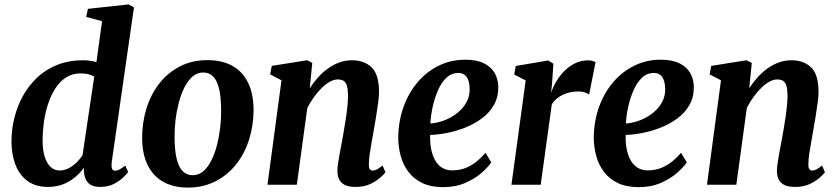

<svg xmlns="http://www.w3.org/2000/svg" viewBox="-20 -837 3792 870"><path d="M486 -100.5Q484 -82.5 487.5 -73Q491 -63.5 501.5 -63.5Q510 -63.5 520.5 -68.5Q531 -73.5 547.5 -87L561 -57Q555 -49.5 538.5 -33.2Q522 -17 495.8 -3.5Q469.5 10 434 10Q397.5 10 380 -8Q362.5 -26 360 -60V-77.5Q346 -56.5 323.2 -36.5Q300.5 -16.5 269 -3.2Q237.5 10 197.5 10Q140 10 103.2 -18Q66.5 -46 49.2 -92.8Q32 -139.5 32 -195.5Q32 -249 45 -302.2Q58 -355.5 84 -402.5Q110 -449.5 148.8 -486Q187.5 -522.5 239.8 -543.2Q292 -564 357 -564Q371 -564 387 -561.8Q403 -559.5 417 -556L442.5 -741L370.5 -760.5L378.5 -797L562.5 -817L587 -803.5ZM407 -490Q394.5 -497 379 -500.8Q363.5 -504.5 346 -504.5Q307.5 -504.5 278.8 -485.8Q250 -467 229.8 -434.8Q209.5 -402.5 196.8 -362.8Q184 -323 178.5 -280.8Q173 -238.5 173 -199.5Q173 -158.5 182.2 -128Q191.5 -97.5 208.8 -81Q226 -64.5 250 -64.5Q272 -64.5 291.8 -75Q311.5 -85.5 327.8 -101.5Q344 -117.5 354 -134Z M919.5 -564.5Q987 -564.5 1033.2 -538.5Q1079.5 -512.5 1104 -462.5Q1128.5 -412.5 1129 -340Q1129 -269.5 1109 -205.8Q1089 -142 1050.5 -93Q1012 -44 956.5 -15.5Q901 13 831.5 13Q766 13 719.5 -13.2Q673 -39.5 648.8 -89.5Q624.5 -139.5 624 -211Q624 -282.5 644 -346.5Q664 -410.5 702.5 -459.5Q741 -508.5 795.8 -536.5Q850.5 -564.5 919.5 -564.5ZM901.5 -508.5Q873.5 -508.5 852.2 -490Q831 -471.5 815.5 -440.5Q800 -409.5 790 -371Q780 -332.5 775.2 -292Q770.5 -251.5 771 -214Q771.5 -151 781.5 -113.5Q791.5 -76 809.8 -59.5Q828 -43 852.5 -43Q880.5 -43 901.5 -61.2Q922.5 -79.5 938 -110.5Q953.5 -141.5 963.2 -180Q973 -218.5 977.8 -259.2Q982.5 -300 982 -338Q981.5 -401 971.8 -438.2Q962 -475.5 944.2 -492Q926.5 -508.5 901.5 -508.5Z M1383.5 -437Q1401 -464 1421.8 -487Q1442.5 -510 1466.8 -527.2Q1491 -544.5 1518 -554.2Q1545 -564 1575 -564Q1630 -564 1663.8 -531.8Q1697.5 -499.5 1697.5 -420.5Q1697.5 -402.5 1693.5 -371.8Q1689.5 -341 1684 -307.5Q1678.5 -274 1673.5 -246.5Q1669.5 -221.5 1664.2 -193.5Q1659 -165.5 1655.2 -139.2Q1651.5 -113 1651.5 -93Q1651 -75.5 1656.2 -69.8Q1661.5 -64 1668 -64Q1677 -64 1687.2 -69Q1697.5 -74 1713.5 -87L1726.5 -56.5Q1721.5 -49 1704 -33Q1686.5 -17 1658.5 -3.5Q1630.5 10 1591.5 10Q1558 10 1540 -0.2Q1522 -10.5 1515.2 -27.5Q1508.5 -44.5 1509 -64Q1509 -76.5 1511.5 -94.2Q1514 -112 1517.8 -133Q1521.5 -154 1525.8 -176Q1530 -198 1533.5 -218Q1537 -239 1541.2 -263Q1545.5 -287 1549 -312Q1552.5 -337 1554.8 -360.8Q1557 -384.5 1557 -405.5Q1556.5 -433.5 1551.8 -449Q1547 -464.5 1536.8 -470.8Q1526.5 -477 1510 -477Q1493.5 -477 1474.8 -466.8Q1456 -456.5 1437.8 -438.5Q1419.5 -420.5 1402.8 -397.2Q1386 -374 1372.5 -348L1325 0H1192L1255.5 -473L1204 -500L1211.5 -538.5L1371.5 -564L1395 -552Z M2206 -101.5Q2192.5 -80.5 2162.8 -54.2Q2133 -28 2089 -8.5Q2045 11 1988 11Q1932 11 1893.2 -7.8Q1854.5 -26.5 1830.5 -58.5Q1806.5 -90.5 1795.8 -130Q1785 -169.5 1784.5 -211Q1785 -286 1807.8 -350.5Q1830.5 -415 1871.5 -463.5Q1912.5 -512 1967.8 -539.2Q2023 -566.5 2087.5 -566.5Q2139.5 -566.5 2172.2 -550.5Q2205 -534.5 2221 -507Q2237 -479.5 2238 -445Q2238.5 -397.5 2218.2 -361.8Q2198 -326 2163.5 -300.5Q2129 -275 2087.8 -258.8Q2046.5 -242.5 2005 -234.5Q1963.5 -226.5 1929 -225.5Q1928 -190.5 1933.8 -161.2Q1939.5 -132 1951.8 -110.5Q1964 -89 1983.2 -77Q2002.5 -65 2029 -65Q2063.5 -65 2091.2 -76.5Q2119 -88 2141 -106.2Q2163 -124.5 2180 -144.5ZM2057.5 -506.5Q2026 -506.5 2003 -484.8Q1980 -463 1964.8 -428.2Q1949.5 -393.5 1940.8 -353.5Q1932 -313.5 1930 -277.5Q1951.5 -278.5 1976 -285.8Q2000.5 -293 2024.2 -306.2Q2048 -319.5 2067.2 -338.5Q2086.5 -357.5 2097.8 -382Q2109 -406.5 2108 -436Q2107 -471.5 2094 -489Q2081 -506.5 2057.5 -506.5Z M2297.5 0 2362 -472.5 2310 -499.5 2317 -538 2464 -563 2487.5 -548.5 2481.5 -458 2477 -416.5Q2486 -443 2501.5 -469.2Q2517 -495.5 2538.8 -516.8Q2560.5 -538 2587.2 -550.8Q2614 -563.5 2645 -563.5Q2656.5 -563.5 2665.8 -560.8Q2675 -558 2678.5 -555L2649.5 -408.5Q2645.5 -412.5 2632 -417.5Q2618.5 -422.5 2597 -422.5Q2580.5 -422.5 2563.5 -418.8Q2546.5 -415 2530.8 -407.8Q2515 -400.5 2502.2 -389.8Q2489.5 -379 2480.5 -365L2430 0Z M3092 -101.5Q3078.5 -80.5 3048.8 -54.2Q3019 -28 2975 -8.5Q2931 11 2874 11Q2818 11 2779.2 -7.8Q2740.5 -26.5 2716.5 -58.5Q2692.5 -90.5 2681.8 -130Q2671 -169.5 2670.5 -211Q2671 -286 2693.8 -350.5Q2716.5 -415 2757.5 -463.5Q2798.5 -512 2853.8 -539.2Q2909 -566.5 2973.5 -566.5Q3025.5 -566.5 3058.2 -550.5Q3091 -534.5 3107 -507Q3123 -479.5 3124 -445Q3124.5 -397.5 3104.2 -361.8Q3084 -326 3049.5 -300.5Q3015 -275 2973.8 -258.8Q2932.5 -242.5 2891 -234.5Q2849.5 -226.5 2815 -225.5Q2814 -190.5 2819.8 -161.2Q2825.5 -132 2837.8 -110.5Q2850 -89 2869.2 -77Q2888.5 -65 2915 -65Q2949.5 -65 2977.2 -76.5Q3005 -88 3027 -106.2Q3049 -124.5 3066 -144.5ZM2943.5 -506.5Q2912 -506.5 2889 -484.8Q2866 -463 2850.8 -428.2Q2835.5 -393.5 2826.8 -353.5Q2818 -313.5 2816 -277.5Q2837.5 -278.5 2862 -285.8Q2886.5 -293 2910.2 -306.2Q2934 -319.5 2953.2 -338.5Q2972.5 -357.5 2983.8 -382Q2995 -406.5 2994 -436Q2993 -471.5 2980 -489Q2967 -506.5 2943.5 -506.5Z M3375 -437Q3392.5 -464 3413.2 -487Q3434 -510 3458.2 -527.2Q3482.5 -544.5 3509.5 -554.2Q3536.5 -564 3566.5 -564Q3621.5 -564 3655.2 -531.8Q3689 -499.5 3689 -420.5Q3689 -402.5 3685 -371.8Q3681 -341 3675.5 -307.5Q3670 -274 3665 -246.5Q3661 -221.5 3655.8 -193.5Q3650.5 -165.5 3646.8 -139.2Q3643 -113 3643 -93Q3642.5 -75.5 3647.8 -69.8Q3653 -64 3659.5 -64Q3668.5 -64 3678.8 -69Q3689 -74 3705 -87L3718 -56.5Q3713 -49 3695.5 -33Q3678 -17 3650 -3.5Q3622 10 3583 10Q3549.5 10 3531.5 -0.2Q3513.5 -10.5 3506.8 -27.5Q3500 -44.5 3500.5 -64Q3500.5 -76.5 3503 -94.2Q3505.5 -112 3509.2 -133Q3513 -154 3517.2 -176Q3521.5 -198 3525 -218Q3528.5 -239 3532.8 -263Q3537 -287 3540.5 -312Q3544 -337 3546.2 -360.8Q3548.5 -384.5 3548.5 -405.5Q3548 -433.5 3543.2 -449Q3538.5 -464.5 3528.2 -470.8Q3518 -477 3501.5 -477Q3485 -477 3466.2 -466.8Q3447.5 -456.5 3429.2 -438.5Q3411 -420.5 3394.2 -397.2Q3377.5 -374 3364 -348L3316.5 0H3183.5L3247 -473L3195.5 -500L3203 -538.5L3363 -564L3386.5 -552Z"/></svg>

Font: Merriweather 28pt
Style: Bold Italic
Weight: 700
Italic angle: -7.8°
Version: Version 2.101